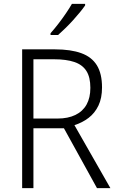

<svg xmlns="http://www.w3.org/2000/svg" viewBox="-20 -968 607 988"><path d="M263 -714Q344 -714 398 -694.5Q452 -675 478.5 -632Q505 -589 505 -518Q505 -463 486.5 -424.5Q468 -386 436 -361.5Q404 -337 363 -324L548 0H479L309 -308H152V0H94V-714ZM258 -663H152V-358H276Q330 -358 368 -376.5Q406 -395 425.5 -430Q445 -465 445 -516Q445 -571 424.5 -603Q404 -635 362.5 -649Q321 -663 258 -663ZM418 -940Q407 -924 391 -904.5Q375 -885 356 -864Q337 -843 317 -823.5Q297 -804 279 -788H240V-797Q258 -817 279 -844Q300 -871 319 -899Q338 -927 350 -948H418Z"/></svg>

Font: Noto Sans Display Light
Style: Regular
Weight: 300
Designer: Monotype Design Team
Foundry: Monotype Imaging Inc.
Version: Version 2.003